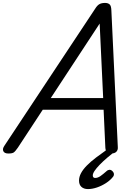

<svg xmlns="http://www.w3.org/2000/svg" viewBox="-72 -1035 925 1312"><path d="M-15 14Q-41 14 -49 -1.5Q-57 -17 -42 -39L578 -975Q592 -998 607 -1006.5Q622 -1015 646 -1015Q665 -1015 676.5 -1005.5Q688 -996 689 -964L733 -31Q735 -11 723.5 1.5Q712 14 686 14Q664 14 657 5.5Q650 -3 648 -23L636 -285H220L50 -26Q32 0 21.5 7Q11 14 -15 14ZM275 -365H633L609 -874ZM529 257Q501 257 484.5 242Q468 227 468 199Q468 174 481.5 148.5Q495 123 521 96.5Q547 70 584.5 41.5Q622 13 669 -20L729 -18V-13Q692 16 661 42.5Q630 69 608 92Q586 115 574 133Q562 151 562 164Q562 173 566.5 177Q571 181 578 181Q596 181 614 168.5Q632 156 659 132Q664 127 675 125.5Q686 124 697 135Q705 143 706.5 152.5Q708 162 702 171Q683 196 653 215.5Q623 235 590.5 246Q558 257 529 257Z"/></svg>

Font: Playwrite US Trad
Style: Regular
Weight: 400
Designer: Veronika Burian, José Scaglione
Foundry: TypeTogether
Version: Version 1.002